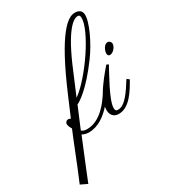

<svg xmlns="http://www.w3.org/2000/svg" viewBox="-424 -861 1146 1284"><g transform="rotate(-30 149.0 -219.5)"><path d="M373 -332C336 -289 289 -233 256 -176C226 -129 153 -22 47 -22C30 -22 16 -26 5 -35L73 -197C96 -208 173 -254 294 -418C358 -505 421 -636 417 -696C414 -727 392 -738 363 -738C311 -738 218 -681 48 -280C48 -280 26 -230 -13 -137C-18 -141 -24 -143 -30 -143C-45 -143 -56 -131 -55 -117C-54 -107 -49 -92 -39 -77C-79 17 -116 118 -182 274L-130 299C-129 296 -69 147 -4 -10C12 -1 29 3 47 3C120 3 181 -44 224 -93C223 -84 222 -75 222 -67C222 -30 243 -4 282 -4C366 -4 422 -101 460 -168L442 -182C395 -107 346 -31 292 -31C278 -31 270 -36 270 -55C270 -118 362 -273 389 -325ZM386 -689C394 -595 212 -326 90 -239C126 -323 157 -399 179 -450C284 -689 346 -709 370 -709C382 -709 386 -700 386 -689ZM480 -433C480 -445 469 -458 455 -458C427 -458 410 -417 410 -396C410 -384 416 -375 427 -375C452 -375 480 -407 480 -433Z"/></g></svg>

Font: Parisienne
Style: Regular
Weight: 400
Designer: Astigmatic (AOETI)
Foundry: Astigmatic (AOETI)
Version: Version 1.000